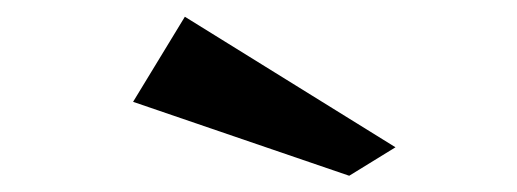

<svg xmlns="http://www.w3.org/2000/svg" viewBox="-20 -748 630 234"><path d="M405.6 -533.8 142.2 -623.9 205.3 -727.6 462 -568.5Z"/></svg>

Font: Panamera Thin
Style: Regular
Weight: 100
Designer: Bastien Sozeau
Foundry: NBR — Bastien Sozeau
Version: Version 3.003;gftools[0.9.33]